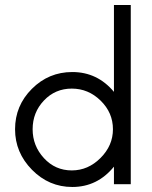

<svg xmlns="http://www.w3.org/2000/svg" viewBox="-20 -734 606 765"><path d="M434 0V-70Q368 11 268 11Q175 11 107.5 -57.5Q40 -126 40 -219Q40 -313 107 -380Q174 -447 268 -447Q368 -447 434 -368V-714H501V0ZM266 -55Q331 -55 380.5 -104.5Q430 -154 430 -219Q430 -285 381 -333Q332 -381 266 -381Q200 -381 155 -333.5Q110 -286 110 -219Q110 -153 155 -104Q200 -55 266 -55Z"/></svg>

Font: Arcon
Style: Regular
Weight: 400
Designer: M. Zarth
Foundry: martin zarth - visuelle & digitale kommunikation
Version: Version 1.131;PS 001.131;hotconv 1.0.70;makeotf.lib2.5.58329